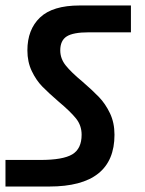

<svg xmlns="http://www.w3.org/2000/svg" viewBox="-23 -681 528 701"><path d="M-3 -97H124Q207 -97 241 -117.5Q275 -138 275 -189Q275 -223 254.5 -248.5Q234 -274 191 -310Q154 -342 131.5 -365Q109 -388 93 -421.5Q77 -455 77 -497Q77 -573 123 -617Q169 -661 268 -661H455V-563H301Q244 -563 220.5 -548Q197 -533 197 -497Q197 -467 217 -442Q237 -417 278 -383Q315 -351 338.5 -326.5Q362 -302 378.5 -267.5Q395 -233 395 -189Q395 0 157 0H-3Z"/></svg>

Font: Biryani
Style: Bold
Weight: 700
Designer: Dan Reynolds and Mathieu Reguer
Foundry: Dan Reynolds and Mathieu Reguer
Version: Version 1.004; ttfautohint (v1.1) -l 5 -r 5 -G 72 -x 0 -D la